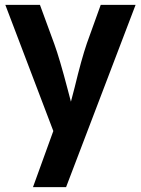

<svg xmlns="http://www.w3.org/2000/svg" viewBox="-20 -544 581 793"><path d="M200.2 -2.9 2 -523.9H145L204.1 -362.8Q226.1 -302.7 259.8 -173.8L272.9 -124L288.1 -182.1Q316.9 -301.3 338.9 -365.2L396 -523.9H540L252.9 229H116.2Z"/></svg>

Font: Sarala
Style: Bold
Weight: 700
Designer: Andres Torresi
Foundry: Huerta Tipografica
Version: Version 1.004;PS 001.003;hotconv 1.0.70;makeotf.lib2.5.58329